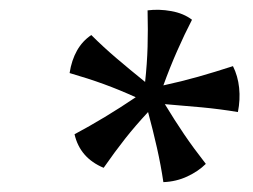

<svg xmlns="http://www.w3.org/2000/svg" viewBox="-20 -700 512 389"><path d="M369 -660Q352 -673 327 -677.5Q302 -682 279 -679Q280 -639 279 -605Q278 -571 274 -534Q243 -559 216 -582Q189 -605 165 -629Q147 -617 136 -597.5Q125 -578 121 -552Q159 -541 190.5 -529.5Q222 -518 255 -503Q224 -482 192.5 -463Q161 -444 131 -428Q142 -380 190 -360Q213 -393 233.5 -419Q254 -445 280 -473Q290 -436 298 -400.5Q306 -365 311 -331Q337 -332 359.5 -342.5Q382 -353 397 -368Q372 -400 353 -428Q334 -456 314 -489Q352 -486 389 -482.5Q426 -479 462 -473Q467 -498 464.5 -522Q462 -546 452 -566Q415 -554 381.5 -544.5Q348 -535 311 -527Q324 -563 339 -597Q354 -631 369 -660Z"/></svg>

Font: Vollkorn SemiBold
Style: Italic
Weight: 600
Italic angle: -11°
Designer: Friedrich Althausen
Foundry: Friedrich Althausen
Version: Version 5.000